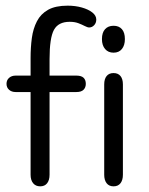

<svg xmlns="http://www.w3.org/2000/svg" viewBox="-20 -649 527 678"><path d="M88 -382H35Q21 -382 12 -374Q3 -366 3 -353Q3 -340 12 -332Q21 -324 35 -324H88V-32Q88 -13 97 -2Q106 9 122 9Q138 9 146.5 -2Q155 -13 155 -32V-324H250Q267 -324 275 -332Q283 -340 283 -353Q283 -367 275 -374.5Q267 -382 250 -382H155V-440Q155 -515 170.5 -543.5Q186 -572 226 -572Q244 -572 257 -567Q270 -562 279.5 -557Q289 -552 295 -552Q305 -552 312.5 -560Q320 -568 320 -580Q320 -594 306 -605Q292 -616 269 -622.5Q246 -629 219 -629Q176 -629 150 -614.5Q124 -600 110.5 -574Q97 -548 92.5 -515Q88 -482 88 -444ZM381 -558Q362 -558 351 -546Q340 -534 340 -511Q340 -489 351 -476Q362 -463 381 -463Q400 -463 410.5 -476Q421 -489 421 -511Q421 -534 410.5 -546Q400 -558 381 -558ZM348 -32Q348 -13 356.5 -2Q365 9 381 9Q397 9 405.5 -2Q414 -13 414 -32V-351Q414 -370 405.5 -380.5Q397 -391 381 -391Q365 -391 356.5 -380.5Q348 -370 348 -351Z"/></svg>

Font: Beiruti
Style: Regular
Weight: 400
Version: Version 1.00